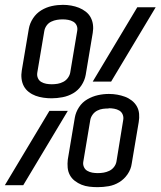

<svg xmlns="http://www.w3.org/2000/svg" viewBox="-27 -765 663 793"><path d="M186 -359Q169 -359 152 -361.5Q135 -364 120 -369.5Q105 -375 92 -385Q79 -395 71.5 -409Q64 -423 62 -440Q60 -457 63 -474L92 -646Q96 -669 109.5 -689.5Q123 -710 143.5 -722.5Q164 -735 187 -740Q210 -745 233 -745Q250 -745 267 -742Q284 -739 299 -733Q314 -727 327 -717Q340 -707 347.5 -693Q355 -679 357 -662.5Q359 -646 356 -629L327 -456Q323 -433 309.5 -412.5Q296 -392 275.5 -380Q255 -368 231.5 -363.5Q208 -359 186 -359ZM432 -428H356L540 -735H616ZM187 -417Q199 -417 211 -419Q223 -421 234.5 -427Q246 -433 253.5 -443.5Q261 -454 263 -465L292 -638Q294 -650 289.5 -660Q285 -670 275.5 -675.5Q266 -681 254.5 -683Q243 -685 232 -685Q232 -685 232 -685Q232 -685 232 -685Q220 -685 208 -683Q196 -681 184.5 -675.5Q173 -670 165.5 -659.5Q158 -649 156 -637L127 -465Q125 -453 129.5 -442.5Q134 -432 143.5 -426.5Q153 -421 164 -419Q175 -417 187 -417ZM376 8Q359 8 342 6Q325 4 310 -2Q295 -8 282 -18Q269 -28 261.5 -42Q254 -56 252.5 -72.5Q251 -89 253 -106L282 -279Q286 -302 299.5 -322.5Q313 -343 334 -355Q355 -367 377.5 -372Q400 -377 423 -377Q441 -377 457.5 -374Q474 -371 489 -365.5Q504 -360 517 -350Q530 -340 538 -326Q546 -312 547.5 -295Q549 -278 546 -261L517 -89Q514 -66 500 -45.5Q486 -25 465.5 -12.5Q445 0 422 4Q399 8 376 8ZM377 -50Q389 -50 401 -52Q413 -54 424.5 -59.5Q436 -65 444 -75.5Q452 -86 454 -98L482 -270Q484 -282 479.5 -292.5Q475 -303 465.5 -308.5Q456 -314 444.5 -316Q433 -318 422 -318Q422 -318 422 -317.5Q422 -317 422 -317Q410 -317 398 -315.5Q386 -314 374.5 -308Q363 -302 355.5 -291.5Q348 -281 346 -270L317 -97Q315 -86 319.5 -75.5Q324 -65 333.5 -59.5Q343 -54 354 -52Q365 -50 377 -50ZM-7 0 177 -307H253L69 0Z"/></svg>

Font: Iosevka Slab LtExObl
Style: Regular
Weight: 300
Width: 7
Italic angle: -9°
Monospace: yes
Designer: Belleve Invis
Foundry: Belleve Invis
Version: Version 11.1.0; ttfautohint (v1.8.3)